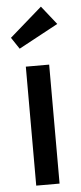

<svg xmlns="http://www.w3.org/2000/svg" viewBox="-55 -813 354 844"><g transform="rotate(-5 121.5 -391.0)"><path d="M70 0V-525H173V0ZM50 -606 16 -657 159 -782 224 -700Z"/></g></svg>

Font: Mach
Style: Regular
Weight: 400
Version: Version 1.002